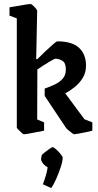

<svg xmlns="http://www.w3.org/2000/svg" viewBox="-20 -669 496 971"><path d="M355 10Q352 10 343.5 3.5Q335 -3 326 -10.5Q317 -18 314 -22L206 -184V-221Q232 -230 256.5 -241.5Q281 -253 297 -271Q313 -289 313 -318Q313 -351 295.5 -361.5Q278 -372 261 -372Q255 -372 228.5 -356Q202 -340 169 -318L168 -65L203 -50V-8Q160 0 134.5 5Q109 10 101 10Q98 10 89.5 2.5Q81 -5 73 -13Q65 -21 65 -24V-576L28 -590V-632Q47 -635 70 -639Q93 -643 111 -646Q129 -649 134 -649Q138 -649 146 -642Q154 -635 161 -626.5Q168 -618 168 -614L163 -370H169Q188 -389 210 -410Q232 -431 249 -445.5Q266 -460 269 -460Q345 -460 380 -427Q415 -394 415 -337Q415 -302 398.5 -275Q382 -248 357.5 -228.5Q333 -209 310 -197L407 -66L447 -50V-8Q432 -4 412 0Q392 4 375.5 7Q359 10 355 10ZM239 282 197 263Q207 236 213 214.5Q219 193 221 177Q203 167 194.5 153.5Q186 140 188 133L191 116Q192 113 204.5 103Q217 93 230 84Q243 75 246 75Q251 75 263.5 86Q276 97 286.5 110Q297 123 297 128Q297 146 287.5 175Q278 204 265 234Q252 264 239 282Z"/></svg>

Font: Grenze Gotisch Medium
Style: Regular
Weight: 500
Designer: Renata Polastri
Foundry: Omnibus-Type
Version: Version 1.001